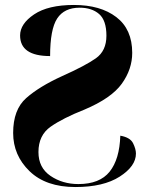

<svg xmlns="http://www.w3.org/2000/svg" viewBox="-20 -744 609 774"><path d="M284 10Q397 10 462.5 -32Q528 -74 528 -125Q528 -143 516.5 -166.5Q505 -190 465 -197Q462 -102 422 -52Q382 -2 296 -2Q232 -2 183.5 -35Q135 -68 135 -131Q135 -199 184.5 -233.5Q234 -268 320 -302Q429 -348 471 -406.5Q513 -465 513 -531Q513 -626 449 -675Q385 -724 278 -724Q174 -724 117.5 -686Q61 -648 61 -601Q61 -518 182 -518Q182 -626 210.5 -669.5Q239 -713 301 -713Q350 -713 379.5 -687.5Q409 -662 409 -600Q409 -539 366.5 -509Q324 -479 230 -437Q138 -395 85.5 -348.5Q33 -302 33 -208Q33 -118 99 -54Q165 10 284 10Z"/></svg>

Font: Noto Serif Display SemiCondensed Extra
Style: Regular
Weight: 800
Width: 4
Designer: Monotype Design Team
Foundry: Monotype Imaging Inc.
Version: Version 1.900